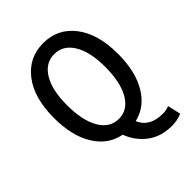

<svg xmlns="http://www.w3.org/2000/svg" viewBox="-236 -786 1071 1071"><g transform="rotate(-45 300.0 -250.5)"><path d="M451 -330Q451 -448 410.5 -514.5Q370 -581 300 -581Q230 -581 189.5 -514.5Q149 -448 149 -330Q149 -207 189.5 -138.5Q230 -70 300 -70Q370 -70 410.5 -138.5Q451 -207 451 -330ZM482 167Q397 167 338.5 123.5Q280 80 252 7Q157 -11 102 -99.5Q47 -188 47 -330Q47 -488 116.5 -578Q186 -668 300 -668Q414 -668 483.5 -578Q553 -488 553 -330Q553 -192 500.5 -104Q448 -16 357 5Q390 83 494 83Q522 83 544 73L562 151Q525 167 482 167Z"/></g></svg>

Font: TypoPRO Source Code Pro
Style: Regular
Weight: 500
Monospace: yes
Designer: Paul D. Hunt, Teo Tuominen
Foundry: Adobe Systems Incorporated
Version: Version 2.010;PS 1.0;hotconv 1.0.84;makeotf.lib2.5.63406